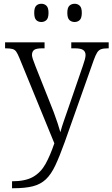

<svg xmlns="http://www.w3.org/2000/svg" viewBox="-20 -761 598 1021"><path d="M44 203Q115 203 156 179.5Q197 156 222 111Q247 66 269 1L83 -453Q74 -475 66.5 -486Q59 -497 46 -500.5Q33 -504 10 -504H7V-536H217V-504H204Q173 -504 161.5 -495.5Q150 -487 150 -468Q150 -455 169 -408L243 -222Q254 -196 265.5 -165Q277 -134 286.5 -105.5Q296 -77 301 -58Q309 -88 320.5 -120.5Q332 -153 345 -191L421 -412Q427 -429 431 -444Q435 -459 435 -468Q435 -486 422.5 -495Q410 -504 378 -504H359V-536H558V-504H554Q531 -504 518 -499.5Q505 -495 496.5 -481.5Q488 -468 478 -440L324 -5Q297 70 274.5 118Q252 166 224 192.5Q196 219 155 229.5Q114 240 50 240H44ZM377 -644Q360 -644 349 -654.5Q338 -665 338 -693Q338 -720 349 -730.5Q360 -741 377 -741Q393 -741 404 -730.5Q415 -720 415 -693Q415 -665 404 -654.5Q393 -644 377 -644ZM200 -644Q183 -644 172.5 -654.5Q162 -665 162 -693Q162 -720 172.5 -730.5Q183 -741 200 -741Q216 -741 227 -730.5Q238 -720 238 -693Q238 -665 227 -654.5Q216 -644 200 -644Z"/></svg>

Font: Noto Serif Gurmukhi Light
Style: Regular
Weight: 300
Designer: Vaibhav Singh and the Monotype Design Team
Foundry: Monotype Imaging Inc.
Version: Version 2.004; ttfautohint (v1.8.4.7-5d5b)